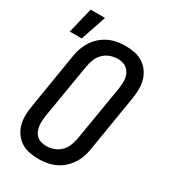

<svg xmlns="http://www.w3.org/2000/svg" viewBox="-200 -914 900 1019"><g transform="rotate(30 250.0 -404.5)"><path d="M10 -661 48 -817H136L83 -661ZM204 8Q175 8 147 2.5Q119 -3 96.5 -17.5Q74 -32 58 -54.5Q42 -77 35 -103.5Q28 -130 28.5 -159Q29 -188 34 -217L90 -559Q94 -584 103 -608.5Q112 -633 126.5 -655Q141 -677 161.5 -694.5Q182 -712 205.5 -723Q229 -734 254.5 -738.5Q280 -743 305 -743Q334 -743 362 -737.5Q390 -732 412.5 -717.5Q435 -703 451 -680.5Q467 -658 474 -631.5Q481 -605 480.5 -576Q480 -547 475 -518L419 -176Q415 -151 406.5 -126.5Q398 -102 383 -80Q368 -58 348 -40.5Q328 -23 304 -12Q280 -1 254.5 3.5Q229 8 204 8ZM206 -72Q228 -72 250.5 -80Q273 -88 290.5 -105Q308 -122 317 -144.5Q326 -167 330 -189L387 -531Q389 -547 390 -563Q391 -579 388.5 -594Q386 -609 379 -622.5Q372 -636 360.5 -645.5Q349 -655 334 -659Q319 -663 303 -663Q281 -663 258.5 -655Q236 -647 218.5 -630Q201 -613 192 -590.5Q183 -568 179 -546L122 -204Q120 -188 119.5 -172Q119 -156 121.5 -141Q124 -126 130.5 -112.5Q137 -99 148.5 -89.5Q160 -80 175 -76Q190 -72 206 -72Z"/></g></svg>

Font: Iosevka SS18 Medium
Style: Italic
Weight: 500
Italic angle: -9°
Monospace: yes
Designer: Belleve Invis
Foundry: Belleve Invis
Version: Version 25.1.1; ttfautohint (v1.8.4)